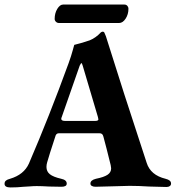

<svg xmlns="http://www.w3.org/2000/svg" viewBox="-24 -818 771 843"><path d="M0 0ZM-4 -11Q-4 -20 2 -25Q8 -30 20 -33Q81 -51 103 -100Q193 -309 277 -540Q289 -573 295 -596Q301 -619 302 -621Q339 -630 370 -641Q397 -652 419 -676Q424 -679 427 -679Q433 -679 435 -673Q442 -658 445 -646Q511 -434 620 -103Q637 -49 703 -33Q715 -30 721 -25Q727 -20 727 -12Q727 -5 721.5 -1Q716 3 707 3L631 1Q585 -2 545 -2Q526 -2 472 0Q416 2 395 2Q386 2 379.5 -1.5Q373 -5 373 -12Q373 -27 397 -33Q432 -40 448 -50.5Q464 -61 464 -79Q464 -83 462 -93L444 -165L430 -218Q428 -226 424 -229.5Q420 -233 412 -233H235Q228 -233 224 -229Q220 -225 218 -216Q191 -134 183 -105Q180 -95 180 -85Q180 -65 195 -53Q210 -41 245 -33Q269 -28 269 -12Q269 2 246 2L192 1Q158 -1 137 -1Q123 -1 105.5 0.5Q88 2 80 2Q52 5 22 5Q-4 5 -4 -11ZM393 -287Q408 -287 408 -294Q408 -296 406 -304L339 -530Q336 -541 333 -541Q332 -541 326 -530L247 -304Q245 -300 245 -296Q245 -287 263 -287ZM216 -735Q216 -760 227.5 -779Q239 -798 253 -798H522Q530 -798 535 -792.5Q540 -787 540 -780Q540 -755 527.5 -736Q515 -717 499 -717H235Q227 -717 221.5 -722.5Q216 -728 216 -735Z"/></svg>

Font: EB Garamond
Style: Bold
Weight: 700
Designer: Georg Duffner and Octavio Pardo
Foundry: Georg Duffner
Version: Version 1.000; ttfautohint (v1.6)